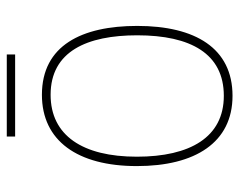

<svg xmlns="http://www.w3.org/2000/svg" viewBox="-88 -590 689 552"><g transform="rotate(-90 256.0 -314.5)"><path d="M375 -639H139V-615H375ZM457 -264C457 -423 401 -538 259 -538C127 -538 54 -436 54 -265C54 -97 122 10 256 10C393 10 457 -97 457 -264ZM81 -265C81 -421 142 -513 259 -513C384 -513 430 -408 430 -264C430 -110 377 -15 256 -15C137 -15 81 -112 81 -265Z"/></g></svg>

Font: Noto Sans Gujarati UI SemiCondensed Thin
Style: Regular
Weight: 100
Width: 4
Designer: Jelle Bosma - Monotype Design Team, Universal Thirst
Foundry: Monotype Imaging Inc.
Version: Version 2.106